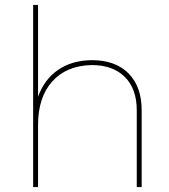

<svg xmlns="http://www.w3.org/2000/svg" viewBox="-20 -762 690 782"><path d="M557 -313V0H537V-313Q537 -400 488.5 -448.5Q440 -497 354 -497Q251 -495 193 -430.5Q135 -366 135 -253V0H115V-742H135V-368Q160 -438 216 -477Q272 -516 354 -517Q450 -517 503.5 -463Q557 -409 557 -313Z"/></svg>

Font: Gontserrat Thin
Style: Regular
Weight: 250
Designer: Julieta Ulanovsky
Foundry: Julieta Ulanovsky
Version: Version 6.001